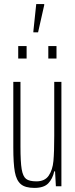

<svg xmlns="http://www.w3.org/2000/svg" viewBox="-20 -910 368 938"><path d="M45 -190V-510H80V-195Q80 -118 86 -83Q92 -48 107.5 -36Q123 -24 158 -24Q199 -24 218 -52Q237 -80 241 -123.5Q245 -167 245 -246V-510H280V0H253L249 -73H245Q237 -36 215.5 -14Q194 8 148 8Q103 8 81.5 -10.5Q60 -29 52.5 -70Q45 -111 45 -190ZM69 -624V-685H110V-624ZM216 -624V-685H256V-624ZM143 -752V-757L157 -890H196V-885L166 -752Z"/></svg>

Font: Saira Ultra Condensed Thin
Style: Regular
Weight: 100
Width: 1
Designer: Hector Gatti with collaboration of the Omnibus-Type team
Foundry: Omnibus-Type
Version: Version 1.001; ttfautohint (v1.8)